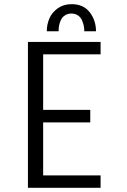

<svg xmlns="http://www.w3.org/2000/svg" viewBox="-20 -901 610 921"><path d="M204.5 -751Q204.5 -783.5 216.8 -812.2Q229 -841 256.8 -861Q284.5 -881 323.5 -881Q380.5 -881 410.5 -842Q440.5 -803 440.5 -751H384.5Q384.5 -762.5 382.2 -775Q380 -787.5 374 -802.2Q368 -817 354.8 -826.5Q341.5 -836 322.5 -836Q307 -836 295.2 -829.5Q283.5 -823 277 -813.5Q270.5 -804 266.8 -791.5Q263 -779 262 -769.8Q261 -760.5 261 -751ZM462.5 -640.5H187V-374H413V-314H187V-59.5H462.5V0H114V-700H462.5Z"/></svg>

Font: League Mono Narrow Light
Style: Regular
Weight: 300
Width: 3
Designer: Tyler Finck
Foundry: The League of Moveable Type / Tyler Finck
Version: Version 2.210